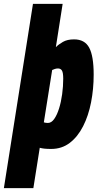

<svg xmlns="http://www.w3.org/2000/svg" viewBox="-69 -760 512 990"><path d="M-49 210 101 -740H254L219 -517Q233 -531 255.5 -544Q278 -557 313 -557Q368 -557 391 -514Q414 -471 414 -375Q414 -301 400.5 -232Q387 -163 359.5 -109Q332 -55 291 -23.5Q250 8 195 8Q175 8 160.5 6.5Q146 5 136 2L103 210ZM178 -126Q196 -126 210.5 -146.5Q225 -167 235.5 -200.5Q246 -234 251.5 -274.5Q257 -315 257 -354Q257 -385 250.5 -396Q244 -407 230 -407Q222 -407 214 -404.5Q206 -402 200 -399L157 -129Q167 -126 178 -126Z"/></svg>

Font: Georama Condensed ExtraBold
Style: Italic
Weight: 800
Width: 3
Italic angle: -9°
Designer: Jean-Baptiste Levee
Foundry: Production Type
Version: Version 1.000